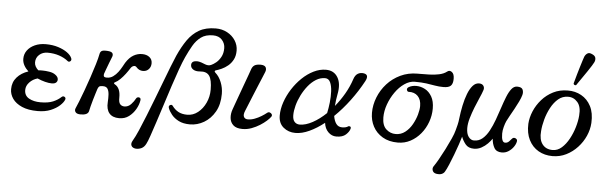

<svg xmlns="http://www.w3.org/2000/svg" viewBox="-58 -1006 4639 1454"><g transform="rotate(5 2262.0 -279.0)"><path d="M244 12Q172 12 124.5 -9Q77 -30 53.5 -63.5Q30 -97 30 -136Q30 -189 62.5 -226Q95 -263 149 -281Q128 -300 115 -323.5Q102 -347 102 -373Q102 -409 122.5 -437Q143 -465 179.5 -481.5Q216 -498 262 -498Q315 -498 357 -484.5Q399 -471 426.5 -451Q454 -431 463 -409Q469 -394 458.5 -385.5Q448 -377 438 -385Q410 -408 370 -421.5Q330 -435 282 -435Q244 -435 218.5 -412Q193 -389 193 -354Q193 -337 201.5 -322Q210 -307 223 -296Q231 -297 239.5 -297Q248 -297 257 -297Q277 -297 306.5 -292.5Q336 -288 354 -274Q372 -261 375 -245Q378 -229 367.5 -217.5Q357 -206 333 -206Q311 -206 281.5 -213.5Q252 -221 223 -234Q187 -224 162 -197.5Q137 -171 137 -139Q137 -96 172.5 -76Q208 -56 260 -56Q319 -56 355.5 -71.5Q392 -87 416 -110Q427 -120 438.5 -113Q450 -106 445 -92Q437 -71 411 -47Q385 -23 343 -5.5Q301 12 244 12Z M864 12Q813 12 788.5 -17.5Q764 -47 768 -102Q770 -132 768.5 -159Q767 -186 757 -202.5Q747 -219 722 -219Q700 -219 693 -213.5Q686 -208 681 -194Q677 -181 669.5 -157.5Q662 -134 654.5 -107.5Q647 -81 641 -58Q635 -35 633 -23Q627 9 571 9Q542 9 532 -4.5Q522 -18 529 -34Q536 -49 551 -86.5Q566 -124 584.5 -174.5Q603 -225 621 -278.5Q639 -332 653.5 -380Q668 -428 674 -460Q677 -476 688 -483Q699 -490 731 -488Q764 -486 771 -473Q778 -460 770 -443Q763 -426 752.5 -398.5Q742 -371 733 -346.5Q724 -322 721 -313Q718 -301 722 -293.5Q726 -286 745 -286Q771 -286 792 -301Q813 -316 829 -337.5Q845 -359 856 -379.5Q867 -400 873 -410Q899 -451 930 -469Q961 -487 995 -487Q1030 -487 1051.5 -470Q1073 -453 1073 -424Q1073 -396 1056 -378Q1039 -360 1013 -360Q983 -360 963 -383Q953 -395 939.5 -391Q926 -387 917 -373Q904 -352 886 -328Q868 -304 848 -284.5Q828 -265 809 -256Q802 -253 802.5 -248.5Q803 -244 809 -241Q853 -217 852 -144Q851 -107 863.5 -93.5Q876 -80 896 -80Q925 -80 946.5 -103Q968 -126 979 -148Q983 -156 992 -158Q1001 -160 1008 -155Q1015 -150 1013 -136Q1008 -103 988.5 -69Q969 -35 938 -11.5Q907 12 864 12Z M1010 231Q984 228 976 211.5Q968 195 981 173Q1000 141 1022.5 89Q1045 37 1070.5 -27Q1096 -91 1122 -158.5Q1148 -226 1172.5 -290.5Q1197 -355 1218 -409Q1239 -463 1254 -497Q1285 -566 1321 -618Q1357 -670 1408 -699.5Q1459 -729 1535 -729Q1583 -729 1622 -708Q1661 -687 1683.5 -652Q1706 -617 1706 -575Q1706 -535 1691 -506.5Q1676 -478 1653 -459Q1630 -440 1605.5 -429Q1581 -418 1563 -413Q1547 -408 1560 -395Q1589 -370 1606 -327.5Q1623 -285 1623 -239Q1623 -159 1591 -103Q1559 -47 1508.5 -17.5Q1458 12 1402 12Q1351 12 1316.5 -5.5Q1282 -23 1261.5 -48.5Q1241 -74 1233 -97Q1227 -114 1240 -120.5Q1253 -127 1260 -117Q1280 -89 1307.5 -74Q1335 -59 1375 -59Q1420 -59 1456.5 -88Q1493 -117 1514.5 -163.5Q1536 -210 1536 -263Q1536 -338 1514.5 -368.5Q1493 -399 1443 -394Q1411 -391 1391.5 -403.5Q1372 -416 1372 -437Q1372 -469 1415 -469Q1429 -469 1448 -462.5Q1467 -456 1478 -451Q1488 -447 1500.5 -446Q1513 -445 1526 -452Q1540 -458 1560 -474Q1580 -490 1595.5 -518Q1611 -546 1611 -585Q1611 -621 1587 -648Q1563 -675 1518 -675Q1462 -675 1427 -649Q1392 -623 1368 -581.5Q1344 -540 1322 -492Q1305 -455 1283.5 -395.5Q1262 -336 1239 -265.5Q1216 -195 1193 -123Q1170 -51 1149 13Q1128 77 1112 123.5Q1096 170 1086 188Q1073 213 1053 222.5Q1033 232 1010 231Z M1801 12Q1754 12 1731 -9.5Q1708 -31 1705 -63.5Q1702 -96 1714 -129Q1718 -140 1729 -171Q1740 -202 1755 -243Q1770 -284 1785 -325.5Q1800 -367 1812 -399.5Q1824 -432 1828 -445Q1835 -465 1850 -475Q1865 -485 1898 -485Q1928 -484 1936 -468.5Q1944 -453 1936 -433Q1932 -423 1919.5 -393Q1907 -363 1890.5 -323.5Q1874 -284 1857.5 -243.5Q1841 -203 1828 -171Q1815 -139 1810 -127Q1797 -96 1805.5 -80Q1814 -64 1836 -64Q1861 -64 1887.5 -74Q1914 -84 1937.5 -98.5Q1961 -113 1977 -126Q1987 -134 1997.5 -130.5Q2008 -127 2013 -118Q2018 -109 2011 -99Q2002 -86 1981.5 -67.5Q1961 -49 1932.5 -31Q1904 -13 1870.5 -0.5Q1837 12 1801 12Z M2203 7Q2150 7 2112 -24.5Q2074 -56 2074 -115Q2074 -164 2092 -216.5Q2110 -269 2141 -317.5Q2172 -366 2212.5 -405Q2253 -444 2299.5 -467Q2346 -490 2393 -490Q2454 -490 2483 -441.5Q2512 -393 2496 -313Q2487 -267 2484 -223Q2523 -270 2554.5 -324.5Q2586 -379 2605 -437Q2615 -468 2635 -480Q2655 -492 2680 -488Q2724 -481 2697 -430Q2655 -352 2600.5 -279Q2546 -206 2485 -147Q2491 -110 2507 -88Q2523 -66 2552 -66Q2581 -66 2597 -77Q2603 -82 2612 -78Q2621 -74 2617 -60Q2611 -38 2586.5 -15.5Q2562 7 2514 7Q2479 7 2452.5 -19.5Q2426 -46 2421 -89Q2365 -45 2309 -19Q2253 7 2203 7ZM2231 -59Q2275 -59 2327.5 -87.5Q2380 -116 2430 -164Q2438 -200 2443 -244.5Q2448 -289 2446 -330.5Q2444 -372 2431.5 -399Q2419 -426 2392 -426Q2356 -426 2323.5 -406Q2291 -386 2264 -352.5Q2237 -319 2217 -279Q2197 -239 2186.5 -199Q2176 -159 2176 -126Q2176 -92 2191 -75.5Q2206 -59 2231 -59Z M2982 12Q2914 12 2866 -16.5Q2818 -45 2793 -92Q2768 -139 2768 -196Q2768 -256 2791 -314Q2814 -372 2856 -418.5Q2898 -465 2956.5 -493Q3015 -521 3086 -521Q3090 -521 3094.5 -521Q3099 -521 3103 -521Q3137 -521 3175.5 -522Q3214 -523 3249.5 -530.5Q3285 -538 3308 -556Q3325 -570 3343.5 -556.5Q3362 -543 3362 -506Q3362 -469 3346 -453Q3330 -437 3290 -437Q3256 -437 3225.5 -442.5Q3195 -448 3159 -453Q3123 -458 3071 -458Q3031 -458 2992.5 -431.5Q2954 -405 2923.5 -361.5Q2893 -318 2875 -267.5Q2857 -217 2857 -169Q2857 -108 2888 -79.5Q2919 -51 2960 -51Q3001 -51 3032.5 -75.5Q3064 -100 3085 -137.5Q3106 -175 3116.5 -213Q3127 -251 3127 -278Q3127 -327 3101 -353.5Q3075 -380 3031 -378Q3021 -378 3017 -391Q3013 -404 3029 -414Q3054 -428 3087 -427.5Q3120 -427 3151.5 -410.5Q3183 -394 3203.5 -358.5Q3224 -323 3224 -267Q3224 -215 3206 -165Q3188 -115 3155 -75Q3122 -35 3078 -11.5Q3034 12 2982 12Z M3294 222Q3271 218 3264.5 199.5Q3258 181 3270 165Q3283 147 3304 110Q3325 73 3347 29.5Q3369 -14 3387 -54Q3405 -94 3411 -119Q3416 -136 3422 -161Q3428 -186 3430 -208Q3436 -260 3446.5 -310Q3457 -360 3472.5 -400Q3488 -440 3509 -464Q3530 -488 3557 -488Q3581 -488 3591 -472.5Q3601 -457 3593 -437Q3586 -415 3570 -379.5Q3554 -344 3537.5 -302Q3521 -260 3509 -219Q3497 -178 3497 -143Q3497 -101 3514 -77.5Q3531 -54 3556 -54Q3593 -54 3620.5 -77.5Q3648 -101 3669 -140Q3690 -179 3707 -225.5Q3724 -272 3739 -318Q3754 -364 3769.5 -403Q3785 -442 3803.5 -465.5Q3822 -489 3846 -489Q3881 -489 3889 -470Q3897 -451 3891 -429Q3885 -407 3871 -378Q3857 -349 3840.5 -319Q3824 -289 3809.5 -263.5Q3795 -238 3787 -221Q3779 -204 3771.5 -176Q3764 -148 3764 -125Q3764 -58 3792 -58Q3809 -58 3821 -70Q3833 -82 3842 -93Q3848 -101 3858 -100.5Q3868 -100 3875.5 -93Q3883 -86 3880 -73Q3876 -53 3861 -32Q3846 -11 3823.5 3.5Q3801 18 3773 18Q3732 18 3715.5 -11Q3699 -40 3696 -80Q3684 -62 3664 -41.5Q3644 -21 3617.5 -6.5Q3591 8 3561 8Q3518 8 3496.5 -18.5Q3475 -45 3464 -75Q3458 -53 3445 -15Q3432 23 3416 65.5Q3400 108 3384.5 144.5Q3369 181 3358 199Q3351 212 3335.5 219Q3320 226 3294 222Z M4158 12Q4098 12 4051 -15Q4004 -42 3978 -93.5Q3952 -145 3955 -216Q3958 -264 3978.5 -312.5Q3999 -361 4035 -402Q4071 -443 4120.5 -468Q4170 -493 4231 -493Q4287 -494 4334 -468Q4381 -442 4407.5 -391Q4434 -340 4430 -264Q4427 -213 4405.5 -164.5Q4384 -116 4347 -76Q4310 -36 4262 -12Q4214 12 4158 12ZM4155 -34Q4193 -34 4224 -61.5Q4255 -89 4278.5 -132Q4302 -175 4316 -222.5Q4330 -270 4333 -311Q4339 -379 4309.5 -413Q4280 -447 4237 -446Q4195 -446 4163 -419Q4131 -392 4108 -349Q4085 -306 4072 -258.5Q4059 -211 4056 -169Q4050 -105 4077 -69.5Q4104 -34 4155 -34ZM4290 -539Q4283 -536 4277 -539.5Q4271 -543 4270 -550Q4271 -553 4276.5 -573Q4282 -593 4290 -621.5Q4298 -650 4307 -679Q4316 -708 4323 -730.5Q4330 -753 4333 -760Q4341 -777 4355 -785.5Q4369 -794 4391 -783Q4414 -773 4417 -756Q4420 -739 4412 -723Q4409 -716 4396.5 -696Q4384 -676 4367 -651Q4350 -626 4333 -601.5Q4316 -577 4304 -559.5Q4292 -542 4290 -539Z"/></g></svg>

Font: Zen Old Mincho Medium
Style: Regular
Weight: 500
Designer: Yoshimichi Ohira
Foundry: Positype
Version: Version 1.500